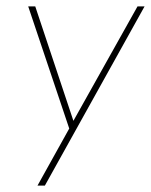

<svg xmlns="http://www.w3.org/2000/svg" viewBox="-20 -398 471 599"><path d="M431 -378 120 181H97L196 3L68 -378H90L209 -21L409 -378Z"/></svg>

Font: Josefin Sans Thin
Style: Italic
Weight: 200
Italic angle: -7°
Designer: Santiago Orozco
Foundry: Typemade
Version: Version 2.000